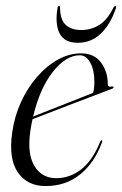

<svg xmlns="http://www.w3.org/2000/svg" viewBox="-20 -618 411 646"><path d="M323 -139Q297.5 -69.5 249.2 -30.8Q201 8 133 8Q72 8 40.2 -37.8Q8.5 -83.5 21 -172Q28.5 -226 50.5 -274.2Q72.5 -322.5 104.8 -359.5Q137 -396.5 175 -417.5Q213 -438.5 252.5 -438.5Q297 -438.5 320 -407.5Q343 -376.5 342.5 -335Q342.5 -324 356 -327Q361 -328 362 -325Q363 -322 358.5 -320Q354.5 -318.5 333 -310.2Q311.5 -302 279.8 -290Q248 -278 212.8 -264.5Q177.5 -251 144.8 -238.2Q112 -225.5 89.5 -217Q85 -197.5 82 -177Q71 -100 96 -59.2Q121 -18.5 169 -18.5Q215 -18.5 253.2 -48.2Q291.5 -78 317 -141Q319 -146 322 -146Q325.5 -145.5 323 -139ZM248.5 -432Q202 -432 158 -376.5Q114 -321 91.5 -226Q113 -234.5 142.2 -246Q171.5 -257.5 201.2 -269.2Q231 -281 255.8 -290.8Q280.5 -300.5 293 -305.5Q297.5 -318.5 297.5 -344Q297.5 -381.5 284 -406.8Q270.5 -432 248.5 -432ZM253 -517Q287 -517 314.2 -534.2Q341.5 -551.5 361.5 -592Q364.5 -597.5 368 -597.5Q372 -597.5 370 -590.5Q352 -536.5 319.5 -505.2Q287 -474 242 -474Q197 -474 180.8 -505.2Q164.5 -536.5 173.5 -590.5Q174 -597.5 178.5 -597.5Q182.5 -597.5 182 -592Q182.5 -551 201.5 -534Q220.5 -517 253 -517Z"/></svg>

Font: Fraunces 144pt Light
Style: Italic
Weight: 300
Italic angle: -16°
Version: Version 1.000;[0bf87f6ff]